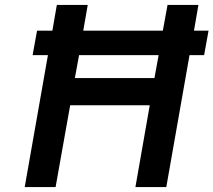

<svg xmlns="http://www.w3.org/2000/svg" viewBox="-20 -757 864 777"><path d="M80 0 174 -534H112L130 -633H192L210 -737H335L317 -633H639L658 -737H783L765 -633H824L806 -534H747L653 0H528L586 -331H264L205 0ZM283 -441H605L622 -534H300Z"/></svg>

Font: Tomorrow Medium
Style: Italic
Weight: 500
Italic angle: -10°
Designer: Tony de Marco, Monica Rizzolli
Foundry: Just in Type
Version: Version 2.002